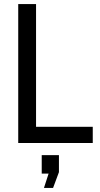

<svg xmlns="http://www.w3.org/2000/svg" viewBox="-20 -706 496 948"><path d="M70 0H438V-80H158V-686H70ZM271 144V60H186V151H220L197 222H242Z"/></svg>

Font: Archivo Narrow
Style: Regular
Weight: 400
Designer: Hector Gatti
Foundry: Omnibus-Type
Version: Version 1.003;PS 001.003;hotconv 1.0.70;makeotf.lib2.5.58329